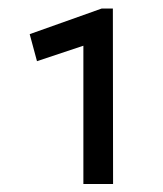

<svg xmlns="http://www.w3.org/2000/svg" viewBox="-20 -873 391 461"><path d="M180.2 -763.2 68.8 -726.1 51.3 -791 224.1 -852.5H251L251.5 -431.2H180.2Z"/></svg>

Font: Selawik
Style: Regular
Weight: 400
Designer: Aaron Bell
Foundry: Microsoft Corporation
Version: Version 1.01